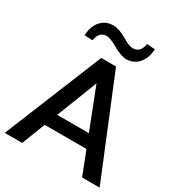

<svg xmlns="http://www.w3.org/2000/svg" viewBox="-216 -1081 1132 1220"><g transform="rotate(30 350.5 -470.5)"><path d="M2.9 0 295.9 -718.8H404.3L699.2 0H570.3L503.9 -170.9H197.3L130.9 0ZM131.8 -791Q135.7 -859.4 170.4 -897.9Q205.1 -936.5 259.8 -936.5Q303.7 -936.5 362.3 -901.4Q411.1 -872.1 437.5 -872.1Q493.2 -872.1 503.9 -941.4L563.5 -936.5Q559.6 -869.1 524.9 -830.1Q490.2 -791 435.5 -791Q398.4 -791 330.1 -830.1Q280.3 -857.4 257.8 -857.4Q202.1 -857.4 191.4 -788.1ZM234.4 -265.6H466.8L350.6 -563.5Z"/></g></svg>

Font: Min Sans SemiBold
Style: Regular
Weight: 600
Designer: Jinseong-Kim, NotoSansCJK, Nunito
Foundry: Jinseong-Kim
Version: Version 1.400;Glyphs 3.1.2 (3151)